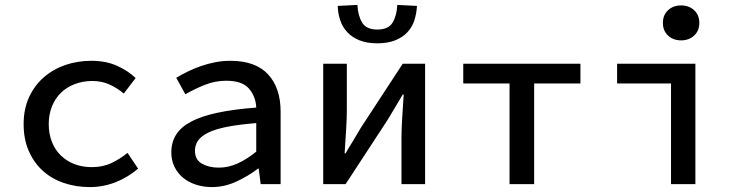

<svg xmlns="http://www.w3.org/2000/svg" viewBox="-20 -748 3040 780"><path d="M345 12Q288 12 238.5 -5Q189 -22 153 -55Q117 -88 96.5 -135.5Q76 -183 76 -244Q76 -305 98 -353Q120 -401 158 -434Q196 -467 245.5 -484Q295 -501 351 -501Q411 -501 456 -480.5Q501 -460 531 -431L483 -368Q454 -392 423 -405.5Q392 -419 356 -419Q317 -419 284 -406.5Q251 -394 227.5 -371Q204 -348 191 -315.5Q178 -283 178 -244Q178 -205 190.5 -172.5Q203 -140 226.5 -117Q250 -94 282 -81.5Q314 -69 353 -69Q398 -69 433.5 -86Q469 -103 498 -127L541 -63Q499 -27 449 -7.5Q399 12 345 12Z M841 12Q806 12 775.5 2Q745 -8 723 -26.5Q701 -45 688.5 -71Q676 -97 676 -129Q676 -170 695.5 -201Q715 -232 756.5 -254Q798 -276 863.5 -290Q929 -304 1021 -311Q1019 -356 991.5 -388Q964 -420 899 -420Q854 -420 811.5 -403Q769 -386 733 -365L696 -432Q716 -444 741 -456.5Q766 -469 794.5 -479Q823 -489 853.5 -495Q884 -501 916 -501Q1018 -501 1069 -446Q1120 -391 1120 -294V0H1039L1031 -63H1028Q989 -33 940.5 -10.5Q892 12 841 12ZM869 -67Q908 -67 945.5 -84Q983 -101 1021 -132V-248Q949 -242 901 -232.5Q853 -223 824.5 -208.5Q796 -194 784 -176Q772 -158 772 -136Q772 -99 800.5 -83Q829 -67 869 -67Z M1293 0V-489H1389V-303Q1389 -265 1386 -218.5Q1383 -172 1380 -125H1384Q1397 -148 1415 -177Q1433 -206 1446 -229L1616 -489H1707V0H1611V-185Q1611 -224 1614 -270.5Q1617 -317 1620 -364H1616Q1603 -341 1585 -311.5Q1567 -282 1554 -260L1384 0ZM1513 -572Q1471 -572 1441 -584Q1411 -596 1391.5 -616.5Q1372 -637 1362.5 -664.5Q1353 -692 1352 -724L1432 -728Q1434 -685 1451 -656.5Q1468 -628 1513 -628Q1558 -628 1575 -656.5Q1592 -685 1594 -728L1674 -724Q1672 -692 1663 -664.5Q1654 -637 1634.5 -616.5Q1615 -596 1585 -584Q1555 -572 1513 -572Z M2050 0V-409H1862V-489H2338V-409H2150V0Z M2706 0V-409H2487V-489H2805V0ZM2747 -584Q2715 -584 2694 -603.5Q2673 -623 2673 -655Q2673 -687 2694 -706.5Q2715 -726 2747 -726Q2779 -726 2800 -706.5Q2821 -687 2821 -655Q2821 -623 2800 -603.5Q2779 -584 2747 -584Z"/></svg>

Font: SauceCodePro Nerd Font Mono
Style: Regular
Weight: 500
Monospace: yes
Designer: Paul D. Hunt, Teo Tuominen
Foundry: Adobe Systems Incorporated
Version: Version 2.030;PS 1.000;hotconv 16.6.51;makeotf.lib2.5.65220;